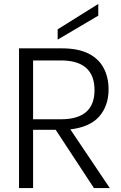

<svg xmlns="http://www.w3.org/2000/svg" viewBox="-20 -949 609 969"><path d="M76 0ZM76 0ZM534 0H454L261 -294H147V0H76V-705H292Q375 -705 427 -678.5Q479 -652 503.5 -605Q528 -558 528 -498Q528 -416 481.5 -362Q435 -308 335 -296ZM287 -347Q457 -347 457 -494Q457 -644 287 -644H147V-347ZM271 -749V-801L476 -929V-870Z"/></svg>

Font: Ulagadi Sans Light
Style: Regular
Weight: 300
Designer: Ninad Kale (Devanagari), Jonny Pinhorn (Latin)
Foundry: Indian Type Foundry
Version: Version 3.01;March 29, 2020;FontCreator 12.0.0.2522 64-bit; 